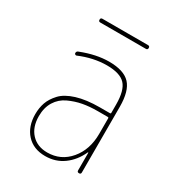

<svg xmlns="http://www.w3.org/2000/svg" viewBox="-169 -795 838 911"><g transform="rotate(30 250.0 -340.0)"><path d="M125 -669.9Q115.2 -669.9 115.2 -680.2Q115.2 -690.4 125 -690.4H375Q384.8 -690.4 384.8 -680.2Q384.8 -669.9 375 -669.9ZM384.8 -210V-294.9Q384.8 -299.8 379.9 -299.8H325.2Q281.2 -299.8 244.1 -293Q207 -286.1 171.4 -269.5Q135.7 -252.9 115.2 -219.7Q94.7 -186.5 94.7 -139.6Q94.7 -80.1 127.4 -44.9Q160.2 -9.8 214.8 -9.8Q289.1 -9.8 336.9 -66.4Q384.8 -123 384.8 -210ZM379.9 -320.3Q384.8 -320.3 384.8 -325.2V-370.1Q384.8 -447.3 356 -478.5Q327.1 -509.8 254.9 -509.8Q181.6 -509.8 105.5 -477.5Q101.6 -476.6 98.1 -479Q94.7 -481.4 94.7 -485.4Q94.7 -496.1 105.5 -499Q185.5 -530.3 254.9 -530.3Q335.9 -530.3 370.6 -493.2Q405.3 -456.1 405.3 -370.1V-9.8Q405.3 0 395 0Q384.8 0 384.8 -9.8V-106.4Q384.8 -107.4 383.8 -107.4Q381.8 -107.4 381.8 -106.4Q357.4 -52.7 314.5 -21.5Q271.5 9.8 214.8 9.8Q150.4 9.8 112.8 -31.2Q75.2 -72.3 75.2 -139.6Q75.2 -173.8 85.4 -203.1Q95.7 -232.4 121.6 -260.3Q147.5 -288.1 199.2 -304.2Q251 -320.3 325.2 -320.3Z"/></g></svg>

Font: Rounded Mgen+ 1m thin
Style: Regular
Weight: 100
Designer: [Source Han Sans]
Ryoko NISHIZUKA  (kana & ideographs); Paul D. Hunt (Latin, Greek & Cyrillic); Wenlong ZHANG  (bopomofo
Version: Version 1.059.20150602